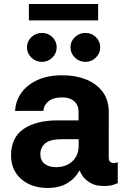

<svg xmlns="http://www.w3.org/2000/svg" viewBox="-20 -929 620 959"><path d="M216.3 9.9Q164.4 9.9 123.4 -9.9Q82.4 -29.8 58.8 -66.2Q35.2 -102.6 35.2 -152.7Q35.2 -241.8 98 -285Q160.9 -328.1 271 -327.8H372.2V-371.4Q372.2 -404.1 350.7 -423.3Q329.2 -442.5 290.5 -442.5Q246.8 -442.5 223 -423.7Q199.2 -404.8 196.7 -375.4L55.4 -375Q57.9 -425.1 86.6 -465.4Q115.4 -505.7 167.6 -529.5Q219.8 -553.3 291.9 -552.9Q356.5 -553.3 409.1 -532.5Q461.6 -511.7 492.5 -470.7Q523.4 -429.7 523.4 -368.3L523.1 -142.8Q523.1 -120.4 538 -116.3Q552.9 -112.2 565.3 -118.3H568.2V-14.2Q566.8 -14.2 549.4 -7.1Q532 0 498.2 0Q456.7 0 430.6 -16Q404.5 -32 392.2 -50.2Q380 -68.5 380 -75.3V-76H375.7Q356.2 -38.4 316.4 -14.2Q276.6 9.9 216.3 9.9ZM259.2 -94.1Q309.7 -94.1 341.3 -123.2Q372.9 -152.3 372.9 -201.7V-233.7H287.6Q230.1 -233.3 205.8 -212.9Q181.5 -192.5 181.5 -158.7Q181.5 -127.5 202.9 -110.8Q224.4 -94.1 259.2 -94.1ZM189.3 -620Q158.7 -620 136.7 -641.5Q114.7 -663 114.7 -692.5Q114.7 -722.7 136.7 -743.6Q158.7 -764.6 189.3 -764.6Q220.2 -764.6 241.7 -743.6Q263.1 -722.7 263.1 -692.5Q263.1 -663 241.7 -641.5Q220.2 -620 189.3 -620ZM406.6 -620Q376.1 -620 354 -641.5Q332 -663 332 -692.5Q332 -722.7 354 -743.6Q376.1 -764.6 406.6 -764.6Q437.5 -764.6 459 -743.6Q480.5 -722.7 480.5 -692.5Q480.5 -663 459 -641.5Q437.5 -620 406.6 -620ZM470.2 -909.1V-827.1H124.3V-909.1Z"/></svg>

Font: Inter Zeller
Style: Bold
Weight: 700
Designer: Rasmus Andersson; Joe Bland
Foundry: zeller
Version: Version 3.015;git-dec3a8cb1